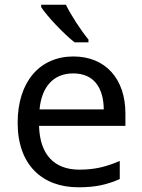

<svg xmlns="http://www.w3.org/2000/svg" viewBox="-20 -786 604 816"><path d="M260 -766H155V-756C178 -719 251 -642 297 -606H356V-618C325 -655 282 -721 260 -766ZM292 -546C150 -546 55 -440 55 -264C55 -85 160 10 313 10C386 10 434 -1 489 -25V-102C433 -78 385 -65 317 -65C210 -65 149 -130 146 -251H513V-304C513 -450 429 -546 292 -546ZM291 -474C380 -474 420 -412 421 -321H148C157 -417 207 -474 291 -474Z"/></svg>

Font: Noto Sans Nandinagari
Style: Regular
Weight: 400
Designer: Ek Type
Foundry: Ek Type
Version: Version 1.002